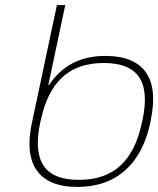

<svg xmlns="http://www.w3.org/2000/svg" viewBox="-20 -730 625 759"><path d="M574 -244 576 -256C610 -416 553 -509 397 -509C299 -509 225 -471 174 -394H171L238 -710H205L106 -244C72 -85 129 9 286 9C442 9 540 -84 574 -244ZM139 -246 141 -254C173 -403 250 -481 390 -481C530 -481 575 -403 543 -254L541 -246C510 -97 432 -19 292 -19C152 -19 108 -97 139 -246Z"/></svg>

Font: LT Wave Text Thin Italic
Style: Regular
Weight: 100
Designer: Daniel Lyons
Version: Version 2.5 (Glyphs App)